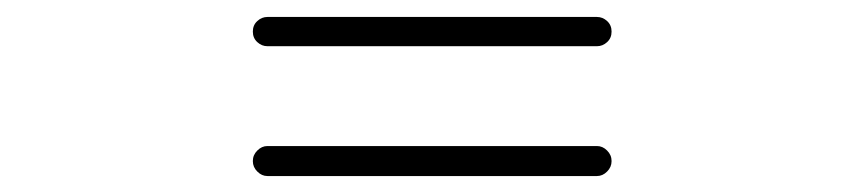

<svg xmlns="http://www.w3.org/2000/svg" viewBox="-20 -496 1040 231"><path d="M301.8 -440.4Q294.9 -440.4 289.6 -445.3Q284.2 -450.2 284.2 -458Q284.2 -465.8 289.6 -470.7Q294.9 -475.6 301.8 -475.6H698.2Q705.1 -475.6 710.4 -470.7Q715.8 -465.8 715.8 -458Q715.8 -450.2 710.4 -445.3Q705.1 -440.4 698.2 -440.4ZM301.8 -284.2Q294.9 -284.2 289.6 -289.6Q284.2 -294.9 284.2 -302.2Q284.2 -309.6 289.6 -314.9Q294.9 -320.3 301.8 -320.3H698.2Q705.1 -320.3 710.4 -314.9Q715.8 -309.6 715.8 -302.2Q715.8 -294.9 710.4 -289.6Q705.1 -284.2 698.2 -284.2Z"/></svg>

Font: Gen Jyuu Gothic Regular
Style: Regular
Weight: 400
Designer: [Source Han Sans]
Ryoko NISHIZUKA  (kana & ideographs); Paul D. Hunt (Latin, Greek & Cyrillic); Wenlong ZHANG  (bopomofo
Version: Version 1.002.20150607